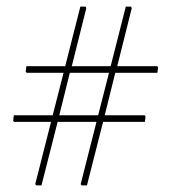

<svg xmlns="http://www.w3.org/2000/svg" viewBox="-20 -595 520 583"><path d="M419 -245 422 -242 420 -225H293L244 -32H228L225 -36L273 -225H155L106 -32H90L87 -36L135 -225H23L20 -228L22 -245H140L173 -374H61L58 -377L60 -394H178L224 -575H240L242 -570L198 -394H316L362 -575H378L380 -570L336 -394H457L460 -391L458 -374H330L298 -245ZM160 -245H278L311 -374H192Z"/></svg>

Font: Alegreya Sans SC Thin
Style: Italic
Weight: 100
Italic angle: -7°
Designer: Juan Pablo del Peral
Foundry: Huerta Tipografica
Version: Version 2.007